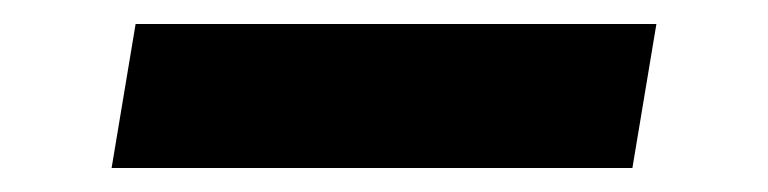

<svg xmlns="http://www.w3.org/2000/svg" viewBox="-20 -420 640 160"><path d="M507 -280H73L93 -400H527Z"/></svg>

Font: Iosevka Slab HvExObl
Style: Regular
Weight: 900
Width: 7
Italic angle: -9°
Monospace: yes
Designer: Belleve Invis
Foundry: Belleve Invis
Version: Version 11.1.1; ttfautohint (v1.8.3)